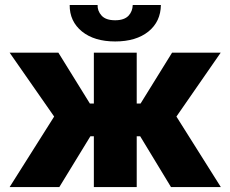

<svg xmlns="http://www.w3.org/2000/svg" viewBox="-20 -759 935 779"><path d="M220.7 0H19L199.7 -286.1L19 -545.4H216.8L344.7 -338.9H360.8V-545.4H534.7V-338.9H550.3L678.2 -545.4H875.5L695.8 -286.1L876 0H673.8L548.8 -206.1H534.7V0H360.8V-206.1H346.7ZM518.6 -738.8H632.8Q631.8 -671.4 582.5 -631.3Q532.2 -590.8 447.3 -590.8Q362.8 -590.8 312.5 -631.3Q262.2 -672.4 262.7 -738.8H376Q375 -714.8 392.1 -695.8Q409.2 -676.8 447.3 -676.8Q484.4 -676.8 502 -695.8Q517.6 -712.9 518.6 -738.8Z"/></svg>

Font: My Font
Style: Regular
Weight: 500
Designer: Rasmus Andersson
Foundry: rsms
Version: Version 0.001